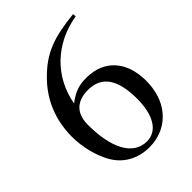

<svg xmlns="http://www.w3.org/2000/svg" viewBox="-202 -787 904 904"><g transform="rotate(-45 250.0 -335.0)"><path d="M446 -684C308 -669 229 -645 143 -555C72 -482 34 -387 34 -279C34 -209 53 -138 81 -87C116 -23 179 14 258 14C324 14 380 -13 417 -59C450 -99 468 -155 468 -219C468 -348 396 -428 279 -428C235 -428 201 -421 152 -383C179 -534 291 -642 448 -668ZM378 -188C378 -86 341 -14 269 -14C175 -14 127 -114 127 -266C127 -358 186 -382 243 -382C336 -382 378 -316 378 -188Z"/></g></svg>

Font: STIX Math
Style: Regular
Weight: 400
Designer: MicroPress Inc., with final additions and corrections provided by Coen Hoffman, Elsevier (retired)
Version: Version 1.1.0